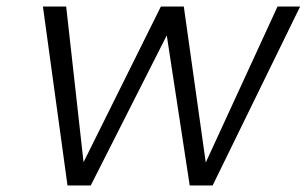

<svg xmlns="http://www.w3.org/2000/svg" viewBox="-20 -566 936 586"><path d="M896 -546 629 0H559L489 -458L257 0H186L111 -546H182L235 -71L471 -546H541L608 -70L827 -546Z"/></svg>

Font: Fz Poppins Light
Style: Italic
Weight: 300
Italic angle: -10°
Designer: Ninad Kale (Devanagari), Jonny Pinhorn (Latin)
Foundry: Indian Type Foundry
Version: Vit hóa bi Vntype.Com & FontZin.Com